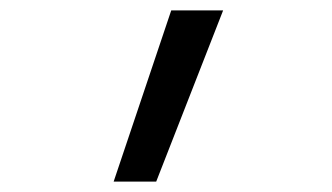

<svg xmlns="http://www.w3.org/2000/svg" viewBox="-20 -792 640 370"><path d="M199 -442 310 -772H410L281 -442Z"/></svg>

Font: Zed Mono Extended
Style: Regular
Weight: 400
Width: 7
Monospace: yes
Designer: Belleve Invis
Foundry: Belleve Invis
Version: Version 1.0.0; ttfautohint (v1.8.4)